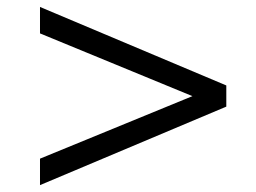

<svg xmlns="http://www.w3.org/2000/svg" viewBox="-20 -563 737 553"><path d="M95.2 -29.8V-106L534.2 -286.1L95.2 -466.8V-543L631.8 -316.9V-255.9Z"/></svg>

Font: Clear Sans
Style: Italic
Weight: 400
Italic angle: -12°
Foundry: Intel Corporation
Version: Version 1.00